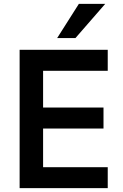

<svg xmlns="http://www.w3.org/2000/svg" viewBox="-20 -978 638 998"><path d="M82 0V-719H540V-610H204V-419H518V-310H204V-109H540V0ZM277 -780 390 -958H527L372 -780Z"/></svg>

Font: Nunitoga
Style: Bold
Weight: 700
Designer: Vernon Adams
Foundry: Vernon Adams
Version: Version 1.0